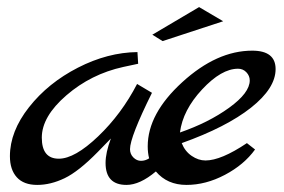

<svg xmlns="http://www.w3.org/2000/svg" viewBox="-20 -522 801 542"><path d="M677 -118 700 -100Q669 -57 615 -28.5Q561 0 506.5 0Q452 0 420 -38Q375 0 337 0Q278 0 278 -62Q278 -91 293 -131L256 -93Q202 -38 162.5 -19Q123 0 85 0Q47 0 27.5 -21.5Q8 -43 8 -81Q8 -151 62 -219.5Q116 -288 200 -331Q284 -374 368 -375L370 -342L328 -333Q237 -313 167.5 -253Q98 -193 98 -133.5Q98 -74 146 -74Q191 -74 257 -137Q323 -200 367 -285L409 -260Q347 -135 347 -101Q347 -87 356.5 -77.5Q366 -68 378 -68Q390 -68 401 -75Q397 -90 397 -109Q397 -201 494.5 -290Q592 -379 692 -379Q758 -379 758 -327Q758 -273 688.5 -218Q619 -163 493 -118Q502 -95 521 -82Q540 -69 560 -69Q604 -69 677 -118ZM488 -148Q569 -176 627 -218Q685 -260 685 -295Q685 -308 675.5 -318Q666 -328 652 -328Q605 -328 550.5 -269.5Q496 -211 488 -148ZM610 -462 439 -406 410 -424 542 -502Z"/></svg>

Font: Marck Script
Style: Regular
Weight: 400
Designer: Denis Masharov, Marck Fogel
Foundry: Denis Masharov
Version: Version 1.002